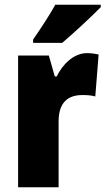

<svg xmlns="http://www.w3.org/2000/svg" viewBox="-20 -852 443 806"><path d="M403 -822V-832H212C188 -788 152 -734 119 -686V-672H241C292 -715 369 -787 403 -822ZM345 -629C288 -629 241 -579 218 -531H210L185 -619H56V-66H226V-342C226 -423 266 -453 326 -453C351 -453 367 -451 380 -447L394 -623C377 -627 361 -629 345 -629Z"/></svg>

Font: Noto Sans Malayalam UI Condensed Black
Style: Regular
Weight: 900
Width: 3
Designer: Jelle Bosma - Monotype Design Team
Foundry: Monotype Imaging Inc.
Version: Version 2.104